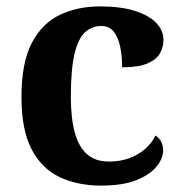

<svg xmlns="http://www.w3.org/2000/svg" viewBox="-20 -569 567 599"><path d="M295 10Q222 10 166 -16.5Q110 -43 78.5 -103.5Q47 -164 47 -266Q47 -374 79.5 -435.5Q112 -497 167.5 -523Q223 -549 292 -549Q357 -549 401 -535Q445 -521 467.5 -497.5Q490 -474 490 -444Q490 -423 479.5 -403.5Q469 -384 441 -371.5Q413 -359 361 -359Q361 -394 355 -423Q349 -452 335 -470Q321 -488 296 -488Q267 -488 245.5 -468.5Q224 -449 212.5 -401Q201 -353 201 -267Q201 -200 213.5 -155Q226 -110 252 -87.5Q278 -65 320 -65Q355 -65 383.5 -75.5Q412 -86 433 -104.5Q454 -123 465 -146Q477 -139 483 -126.5Q489 -114 489 -100Q489 -75 468.5 -49.5Q448 -24 405.5 -7Q363 10 295 10Z"/></svg>

Font: Noto Serif Tamil
Style: Bold
Weight: 700
Designer: Indian Type Foundry, Tom Grace, and the Monotype Design Team
Foundry: Monotype Imaging Inc.
Version: Version 2.003